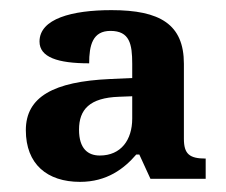

<svg xmlns="http://www.w3.org/2000/svg" viewBox="-20 -739 446 379"><path d="M138 -380C191 -380 225 -406 249 -434H255L277 -386H386V-426C354 -426 343 -435 343 -465V-613C343 -691 296 -719 200 -719C122 -719 58 -702 58 -657C58 -626 94 -614 156 -614C156 -650 163 -678 198 -678C236 -678 241 -652 241 -613V-585L197 -583C86 -578 31 -548 31 -482C31 -415 73 -380 138 -380ZM177 -432C154 -432 136 -445 136 -483C136 -523 157 -546 215 -548L241 -549V-505C241 -463 219 -432 177 -432Z"/></svg>

Font: Noto Serif Tamil SemiBold
Style: Italic
Weight: 600
Italic angle: -12°
Designer: Indian Type Foundry, Tom Grace, and the Monotype Design Team
Foundry: Monotype Imaging Inc.
Version: Version 2.003